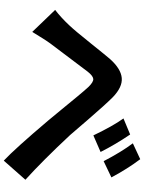

<svg xmlns="http://www.w3.org/2000/svg" viewBox="110 -894 779 1040"><g transform="rotate(90 500.0 -374.5)"><path d="M709 -689.5Q762.7 -610.4 803.7 -529.3L713.9 -490.2Q664.1 -594.7 622.1 -653.3ZM842.8 -744.1Q894.5 -675.8 941.4 -587.9L853.5 -545.9Q803.7 -641.6 756.8 -704.1ZM34.2 -283.2Q76.2 -315.4 118.2 -360.4Q144.5 -387.7 215.3 -476.1Q286.1 -564.5 300.8 -581.1Q353.5 -639.6 402.8 -644Q452.1 -648.4 506.8 -595.7Q546.9 -555.7 627.9 -461.9Q709 -368.2 711.9 -364.3Q852.5 -213.9 954.1 -122.1L850.6 -4.9Q785.2 -66.4 633.8 -245.1Q612.3 -270.5 573.2 -318.4Q534.2 -366.2 503.4 -403.3Q472.7 -440.4 452.1 -462.9Q424.8 -491.2 408.2 -489.7Q391.6 -488.3 369.1 -460Q367.2 -457 215.8 -256.8Q202.1 -238.3 180.2 -202.6Q158.2 -167 153.3 -159.2Z"/></g></svg>

Font: Nasu
Style: Bold
Weight: 700
Designer: Ryoko NISHIZUKA (kana &amp; ideographs); Paul D. Hunt (Latin, Greek &amp; Cyrillic); Wenlong ZHANG (bopomofo); Sandoll C
Version: Version 2014.1215